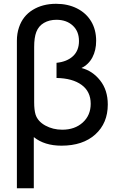

<svg xmlns="http://www.w3.org/2000/svg" viewBox="-20 -755 619 1015"><path d="M69.3 240.2V-540Q69.3 -578.1 80.6 -610.8Q100.6 -670.4 152.8 -702.6Q205.1 -734.9 276.4 -734.9Q338.4 -734.9 386.7 -710.7Q435.1 -686.5 461.9 -642.1Q488.3 -598.1 488.3 -539.1Q488.3 -489.3 468.5 -451.7Q448.7 -414.1 410.6 -395.5Q468.8 -380.9 509.3 -329.8Q549.8 -278.8 549.8 -202.6Q549.8 -104 483.9 -44.4Q418 15.1 305.2 15.1Q214.8 15.1 158.7 -30.3V240.2ZM309.1 -69.3Q375.5 -69.3 417.5 -107.4Q459.5 -145.5 459.5 -206.5Q459.5 -271 411.4 -306.2Q363.3 -341.3 278.8 -342.8V-422.9Q334.5 -428.7 366 -458.3Q397.5 -487.8 397.5 -538.1Q397.5 -589.8 364.3 -620.1Q331.1 -650.4 278.3 -650.4Q240.7 -650.4 212.4 -634Q184.1 -617.7 171.9 -585.9Q160.6 -556.2 160.6 -506.8V-214.4Q160.6 -173.8 168 -149.4Q179.7 -113.3 219.7 -91.3Q259.8 -69.3 309.1 -69.3Z"/></svg>

Font: Vela Sans Med
Style: Regular
Weight: 500
Designer: Principal design: Mikhail Sharanda - project Manrope.
Design modification: Ravid Balaliev
Foundry: Mikhail Sharanda
Version: Version 1.001